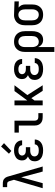

<svg xmlns="http://www.w3.org/2000/svg" viewBox="1239 -2046 1022 3540"><g transform="rotate(-90 1750.0 -276.0)"><path d="M50 0 205 -530 183 -604V-605Q183 -605 183 -605Q183 -605 183 -605Q180 -615 176 -625Q172 -635 164.5 -642.5Q157 -650 146.5 -652.5Q136 -655 125 -655H70V-735H125Q142 -735 158.5 -734Q175 -733 191 -727.5Q207 -722 220.5 -711.5Q234 -701 243.5 -687.5Q253 -674 259 -658Q265 -642 269 -626L450 0H357L251 -396L143 0Z M747 8Q723 8 699.5 5Q676 2 653 -5.5Q630 -13 609.5 -26Q589 -39 574.5 -58Q560 -77 553 -100.5Q546 -124 546 -148Q546 -168 551 -188Q556 -208 568.5 -224.5Q581 -241 598 -252.5Q615 -264 634 -272Q618 -279 604 -290Q590 -301 580 -315.5Q570 -330 566 -347.5Q562 -365 562 -382Q562 -404 568.5 -426Q575 -448 588 -465.5Q601 -483 620 -495.5Q639 -508 660 -515.5Q681 -523 703 -525.5Q725 -528 747 -528Q769 -528 791 -525.5Q813 -523 834 -515.5Q855 -508 873.5 -495Q892 -482 905 -464.5Q918 -447 925 -425.5Q932 -404 932 -382Q932 -381 932 -380.5Q932 -380 932 -379H842Q842 -379 842 -379.5Q842 -380 842 -380Q842 -397 833 -411.5Q824 -426 810 -434Q796 -442 780 -445Q764 -448 747 -448Q731 -448 714.5 -445.5Q698 -443 683.5 -434.5Q669 -426 660.5 -411.5Q652 -397 652 -381Q652 -364 660.5 -348.5Q669 -333 684 -324.5Q699 -316 716 -313Q733 -310 750 -310H806V-230H750Q737 -230 724 -229Q711 -228 698 -224.5Q685 -221 673.5 -214.5Q662 -208 653 -198Q644 -188 640 -175.5Q636 -163 636 -150Q636 -131 646 -114Q656 -97 673 -87.5Q690 -78 709 -75Q728 -72 747 -72Q766 -72 784.5 -75Q803 -78 819.5 -86.5Q836 -95 847 -111Q858 -127 858 -146Q858 -146 858 -146Q858 -146 858 -146H948Q948 -146 948 -145.5Q948 -145 948 -145Q948 -122 940 -99Q932 -76 917.5 -57.5Q903 -39 883 -26Q863 -13 840.5 -5.5Q818 2 794.5 5Q771 8 747 8ZM737 -578 686 -622 819 -767 881 -713Z M1360 0Q1339 0 1318.5 -3.5Q1298 -7 1279 -16Q1260 -25 1245 -40Q1230 -55 1221 -74Q1212 -93 1208.5 -113.5Q1205 -134 1205 -155V-440H1075V-520H1295V-155Q1295 -141 1298 -127Q1301 -113 1310 -101.5Q1319 -90 1332.5 -85Q1346 -80 1360 -80H1434V0Z M1578 0V-520H1668V-284L1841 -520H1948L1767 -283L1948 0H1845L1827 -28L1711 -209L1668 -152V0Z M2247 8Q2223 8 2199.5 5Q2176 2 2153 -5.5Q2130 -13 2109.5 -26Q2089 -39 2074.5 -58Q2060 -77 2053 -100.5Q2046 -124 2046 -148Q2046 -168 2051 -188Q2056 -208 2068.5 -224.5Q2081 -241 2098 -252.5Q2115 -264 2134 -272Q2118 -279 2104 -290Q2090 -301 2080 -315.5Q2070 -330 2066 -347.5Q2062 -365 2062 -382Q2062 -404 2068.5 -426Q2075 -448 2088 -465.5Q2101 -483 2120 -495.5Q2139 -508 2160 -515.5Q2181 -523 2203 -525.5Q2225 -528 2247 -528Q2269 -528 2291 -525.5Q2313 -523 2334 -515.5Q2355 -508 2373.5 -495Q2392 -482 2405 -464.5Q2418 -447 2425 -425.5Q2432 -404 2432 -382Q2432 -381 2432 -380.5Q2432 -380 2432 -379H2342Q2342 -379 2342 -379.5Q2342 -380 2342 -380Q2342 -397 2333 -411.5Q2324 -426 2310 -434Q2296 -442 2280 -445Q2264 -448 2247 -448Q2231 -448 2214.5 -445.5Q2198 -443 2183.5 -434.5Q2169 -426 2160.5 -411.5Q2152 -397 2152 -381Q2152 -364 2160.5 -348.5Q2169 -333 2184 -324.5Q2199 -316 2216 -313Q2233 -310 2250 -310H2306V-230H2250Q2237 -230 2224 -229Q2211 -228 2198 -224.5Q2185 -221 2173.5 -214.5Q2162 -208 2153 -198Q2144 -188 2140 -175.5Q2136 -163 2136 -150Q2136 -131 2146 -114Q2156 -97 2173 -87.5Q2190 -78 2209 -75Q2228 -72 2247 -72Q2266 -72 2284.5 -75Q2303 -78 2319.5 -86.5Q2336 -95 2347 -111Q2358 -127 2358 -146Q2358 -146 2358 -146Q2358 -146 2358 -146H2448Q2448 -146 2448 -145.5Q2448 -145 2448 -145Q2448 -122 2440 -99Q2432 -76 2417.5 -57.5Q2403 -39 2383 -26Q2363 -13 2340.5 -5.5Q2318 2 2294.5 5Q2271 8 2247 8Z M2562 215V-320Q2562 -347 2566 -373.5Q2570 -400 2580.5 -424.5Q2591 -449 2608.5 -469.5Q2626 -490 2648.5 -503.5Q2671 -517 2697.5 -522.5Q2724 -528 2751 -528Q2778 -528 2804.5 -522.5Q2831 -517 2855 -504Q2879 -491 2897 -470.5Q2915 -450 2926 -425.5Q2937 -401 2941.5 -374Q2946 -347 2946 -320V-200Q2946 -175 2943 -150.5Q2940 -126 2932.5 -102.5Q2925 -79 2912 -58Q2899 -37 2879.5 -21.5Q2860 -6 2836 1Q2812 8 2787 8Q2765 8 2743 2Q2721 -4 2703.5 -17Q2686 -30 2673 -48.5Q2660 -67 2652 -88V215ZM2751 -72Q2774 -72 2796 -82Q2818 -92 2832 -111Q2846 -130 2851 -153.5Q2856 -177 2856 -200V-320Q2856 -343 2851 -366.5Q2846 -390 2832.5 -409Q2819 -428 2797 -438Q2775 -448 2751 -448Q2736 -448 2721 -444Q2706 -440 2694 -430.5Q2682 -421 2673.5 -408Q2665 -395 2660 -380.5Q2655 -366 2653.5 -350.5Q2652 -335 2652 -320V-200Q2652 -185 2653.5 -169.5Q2655 -154 2660 -139.5Q2665 -125 2673 -112Q2681 -99 2693.5 -89.5Q2706 -80 2721 -76Q2736 -72 2751 -72Z M3249 8Q3222 8 3195.5 2.5Q3169 -3 3145 -16Q3121 -29 3103 -49.5Q3085 -70 3074 -94.5Q3063 -119 3058.5 -146Q3054 -173 3054 -200V-320Q3054 -346 3058 -371.5Q3062 -397 3072 -421Q3082 -445 3098.5 -465.5Q3115 -486 3137.5 -499.5Q3160 -513 3185 -520.5Q3210 -528 3236 -528Q3239 -528 3242.5 -528Q3246 -528 3250 -528L3494 -520V-440L3381 -444Q3395 -433 3406.5 -419Q3418 -405 3425 -389Q3432 -373 3435 -355.5Q3438 -338 3438 -320V-200Q3438 -173 3434 -146.5Q3430 -120 3419.5 -95.5Q3409 -71 3391.5 -50.5Q3374 -30 3351.5 -16.5Q3329 -3 3302.5 2.5Q3276 8 3249 8ZM3249 -72Q3264 -72 3279 -76Q3294 -80 3306 -89.5Q3318 -99 3326.5 -112Q3335 -125 3340 -139.5Q3345 -154 3346.5 -169.5Q3348 -185 3348 -200V-320Q3348 -342 3344 -363.5Q3340 -385 3329 -404Q3318 -423 3299 -434.5Q3280 -446 3258 -448H3250Q3248 -448 3246.5 -448Q3245 -448 3243 -448Q3220 -448 3199.5 -437Q3179 -426 3166 -407Q3153 -388 3148.5 -365.5Q3144 -343 3144 -320V-200Q3144 -177 3149 -153.5Q3154 -130 3167.5 -111Q3181 -92 3203 -82Q3225 -72 3249 -72Z"/></g></svg>

Font: Iosevka SS04 Medium
Style: Regular
Weight: 500
Monospace: yes
Designer: Belleve Invis
Foundry: Belleve Invis
Version: Version 19.0.0; ttfautohint (v1.8.4)